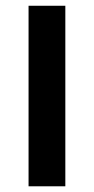

<svg xmlns="http://www.w3.org/2000/svg" viewBox="-20 -653 329 673"><path d="M209 -632.8V0H80.1V-632.8Z"/></svg>

Font: Tajawal
Style: Bold
Weight: 700
Designer: Boutros Fonts
Foundry: Created by Boutros International 2017
Version: Version 1.700